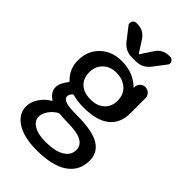

<svg xmlns="http://www.w3.org/2000/svg" viewBox="-290 -857 1184 1184"><g transform="rotate(45 302.0 -265.0)"><path d="M209 -25.4Q179.7 -7.8 160.6 20.5Q141.6 48.8 141.6 75.2Q141.6 110.4 178.7 132.8Q215.8 155.3 282.2 155.3Q365.2 155.3 408.7 128.4Q452.1 101.6 452.1 56.6Q452.1 15.6 414.1 -4.9Q376 -25.4 289.1 -25.4Q262.7 -25.4 224.6 -29.3Q217.8 -30.3 209 -25.4ZM289.1 -456.1Q235.4 -456.1 202.1 -423.3Q168.9 -390.6 168.9 -338.9Q168.9 -286.1 202.1 -255.9Q235.4 -225.6 293.9 -225.6Q349.6 -225.6 383.3 -256.3Q417 -287.1 417 -338.9Q417 -392.6 381.3 -424.3Q345.7 -456.1 289.1 -456.1ZM277.3 230.5Q167 230.5 104.5 189.9Q42 149.4 42 85Q42 47.9 65.4 10.7Q88.9 -26.4 127.9 -49.8Q134.8 -54.7 128.9 -58.6Q86.9 -85.9 86.9 -127Q86.9 -162.1 121.1 -205.1Q126 -211.9 120.1 -216.8Q67.4 -266.6 67.4 -341.8Q67.4 -424.8 122.1 -477.5Q176.8 -530.3 261.7 -530.3Q364.3 -530.3 427.7 -466.8Q428.7 -465.8 429.7 -465.8Q430.7 -465.8 430.7 -466.8V-472.7Q430.7 -491.2 444.8 -505.4Q459 -519.5 478.5 -519.5Q497.1 -519.5 512.2 -505.9Q527.3 -492.2 527.3 -471.7V-339.8Q527.3 -252.9 469.7 -206.5Q412.1 -160.2 296.9 -160.2Q244.1 -160.2 204.1 -171.9Q194.3 -173.8 190.4 -168Q177.7 -152.3 176.8 -139.6Q176.8 -117.2 205.1 -107.4Q233.4 -97.7 304.7 -97.7Q437.5 -97.7 497.1 -62Q556.6 -26.4 556.6 44.9Q556.6 132.8 486.8 181.6Q417 230.5 277.3 230.5ZM446.3 -759.8H455.1Q471.7 -759.8 480 -743.7Q488.3 -727.5 477.5 -714.8L416 -634.8Q380.9 -589.8 325.2 -589.8H289.1Q233.4 -589.8 198.2 -634.8L135.7 -714.8Q126 -727.5 133.8 -743.7Q141.6 -759.8 159.2 -759.8H168Q224.6 -759.8 254.9 -712.9L304.7 -635.7Q304.7 -634.8 306.6 -634.8Q308.6 -634.8 308.6 -635.7L359.4 -712.9Q389.6 -759.8 446.3 -759.8Z"/></g></svg>

Font: Rounded Mgen+ 2p medium
Style: Regular
Weight: 500
Designer: [Source Han Sans]
Ryoko NISHIZUKA  (kana & ideographs); Paul D. Hunt (Latin, Greek & Cyrillic); Wenlong ZHANG  (bopomofo
Version: Version 1.059.20150602